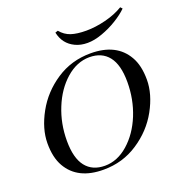

<svg xmlns="http://www.w3.org/2000/svg" viewBox="-144 -933 1020 1073"><g transform="rotate(-20 366.0 -396.5)"><path d="M545.9 -208Q582.5 -298.8 582.5 -401.4Q582.5 -503.9 543 -553.7Q503.4 -604 429.2 -604Q354.5 -603.5 290 -546.9Q225.6 -490.2 189 -399.4Q152.3 -309.6 152.3 -207Q152.3 -104.5 191.9 -54.2Q231.4 -3.9 305.7 -3.9Q379.9 -3.9 444.3 -60.5Q508.8 -117.2 545.9 -208ZM443.4 -622.1Q596.7 -622.1 658.2 -514.6Q689.5 -460.9 689.5 -376Q689.5 -291 638.7 -198.2Q587.9 -106 496.1 -45.9Q405.3 14.2 291.5 14.2Q137.7 14.6 76.2 -92.8Q44.9 -147.5 45.4 -232.4Q45.9 -317.4 96.7 -409.7Q147.5 -502 238.3 -562Q329.1 -622.1 443.4 -622.1ZM376.5 -697.3Q313.5 -727.1 298.8 -797.9L314.9 -803.2Q340.3 -772.5 375.5 -760.7Q411.1 -749 465.8 -749Q520.5 -749 581.1 -764.2Q641.6 -779.3 687.5 -807.1L697.8 -795.9Q670.9 -769 627.9 -742.7Q585 -716.3 537.1 -699.2Q490.2 -682.1 449.2 -682.1Q408.2 -682.1 376.5 -697.3Z"/></g></svg>

Font: PlayfairDisplaySC-Italic
Style: Italic
Weight: 400
Italic angle: -14°
Designer: Claus Eggers Sørensen
Foundry: Claus Eggers Sørensen
Version: Version 1.004;PS 001.004;hotconv 1.0.70;makeotf.lib2.5.58329